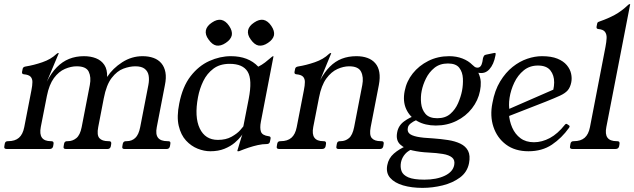

<svg xmlns="http://www.w3.org/2000/svg" viewBox="-47 -724 3082 933"><path d="M-14.5 0Q-29 0 -26 -13L-24 -25Q-22 -38 -9 -38H-7Q26 -38 45 -54.5Q64 -71 70.8 -106L105.5 -284.5Q110.5 -309.2 110.5 -325.6Q110.5 -342 101.4 -351.5Q92.2 -361 69 -363Q58.2 -364 60.2 -375L63.2 -390Q65.2 -399.2 78 -401Q117 -407.2 158.9 -421.6Q200.8 -436 227.5 -461.8Q232.5 -466.2 235.5 -466.2H236.5Q238.5 -466.2 238.5 -465L180.5 -326.8Q201.8 -369.5 229 -397.1Q256.2 -424.8 289 -437.9Q321.8 -451 361 -451Q393.5 -451 419.5 -440.8Q445.5 -430.5 460.2 -408.4Q475 -386.2 473.5 -350Q500.8 -391.8 546.8 -421.4Q592.8 -451 645.8 -451Q675.5 -451 699 -442.5Q722.5 -434 737.2 -416.4Q752 -398.8 756.9 -372.5Q761.8 -346.2 754.2 -309.8L714.8 -106Q708 -71 721 -54.5Q734 -38 766.8 -38H770.5Q783.5 -38 780.8 -25L778.8 -13Q775.8 0 762.8 0H557.5Q544.5 0 547.5 -13L549.5 -25Q552.2 -38 565.2 -38H568.8Q593.5 -38 610.2 -53.6Q627 -69.2 634.2 -106L674 -311Q678.8 -335.8 675.4 -356.4Q672 -377 656.5 -389.4Q641 -401.8 610.8 -401.8Q583.2 -401.8 552.5 -390.4Q521.8 -379 495.8 -345.5Q469.8 -312 457.2 -245.8L430.2 -106Q422.8 -67.5 435.9 -52.8Q449 -38 479.2 -38H482.5Q495.5 -38 493.5 -25L491.5 -13Q488.5 0 475.5 0H272.5Q259.2 0 262.2 -13L264.2 -25Q266.2 -38 279.5 -38H283.2Q305.8 -38 324 -52.8Q342.2 -67.5 349.8 -106L389.5 -311Q396.8 -349.2 384.2 -375.5Q371.8 -401.8 325.5 -401.8Q298.2 -401.8 268.5 -389.1Q238.8 -376.5 215.2 -344.8Q191.8 -313 180.8 -257.5L151.2 -106.8Q144.5 -71.8 156.9 -54.9Q169.2 -38 199.5 -38H202.2Q215.2 -38 213.2 -25L211.2 -13Q208.2 0 193.8 0Z M1161.5 -243.2Q1179.8 -337.2 1156.5 -375.5Q1133.2 -413.8 1069.2 -413.8Q1021.2 -413.8 990 -390.2Q958.8 -366.8 940.9 -330.1Q923 -293.5 915.2 -252Q897 -155.8 923.6 -100Q950.2 -44.2 1011.8 -44.2Q1051 -44.2 1078.4 -59.6Q1105.8 -75 1120.1 -91.4Q1134.5 -107.8 1135.5 -109.8ZM1220.8 -133Q1214.8 -102 1221.1 -84Q1227.5 -66 1258.8 -62Q1269.8 -61 1267.8 -50L1264.8 -36Q1262.8 -24 1248.8 -24Q1228.2 -24 1205.9 -19Q1183.5 -14 1161 -6.5Q1138.5 1 1116.5 10Q1115.5 11 1110.5 11H1108.5Q1106.5 11 1106.5 8Q1108.5 2 1117.5 -29Q1126.5 -60 1137.5 -90H1142.5Q1138.5 -81 1126.4 -64.5Q1114.2 -48 1093.8 -30.5Q1073.2 -13 1043.6 -1Q1014 11 975 11Q945 11 913.5 -1.5Q882 -14 857 -41Q832 -68 821.5 -112.5Q811 -157 824 -221Q840 -303 879 -353.5Q918 -404 970 -427.5Q1022 -451 1075 -451Q1160 -451 1208 -400Q1225.8 -408.8 1241.1 -420.6Q1256.5 -432.5 1266.9 -441.8Q1277.2 -451 1279.8 -451Q1282.8 -451 1281.8 -449ZM1028 -627.5Q1049.8 -623 1066.5 -598Q1083 -573.8 1079.5 -553Q1075 -532 1050 -515.5Q1025.8 -499 1004 -502.8Q984.2 -506.8 966.5 -532Q949.2 -555.2 953.5 -577Q958 -598 983 -614.5Q1007.2 -631 1028 -627.5ZM1233 -627.5Q1254.8 -623 1271.5 -598Q1288 -573.8 1284.5 -553Q1280 -532 1255 -515.5Q1230.8 -499 1209 -502.8Q1189.2 -506.8 1171.5 -532Q1154.2 -555.2 1158.5 -577Q1163 -598 1188 -614.5Q1212.2 -631 1233 -627.5Z M1309.5 0Q1295 0 1298 -13L1300 -25Q1302 -38 1315 -38H1317Q1350 -38 1369 -54.5Q1388 -71 1394.8 -106L1429.5 -284.5Q1434.5 -309.2 1434.5 -325.6Q1434.5 -342 1425.4 -351.5Q1416.2 -361 1393 -363Q1382.2 -364 1384.2 -375L1387.2 -390Q1389.2 -399.2 1402 -401Q1441 -407.2 1482.9 -421.6Q1524.8 -436 1551.5 -461.8Q1556.5 -466.2 1559.5 -466.2H1560.5Q1562.5 -466.2 1562.5 -465L1509 -334.8Q1530 -374.2 1556 -400.2Q1582 -426.2 1613.9 -438.6Q1645.8 -451 1685 -451Q1715 -451 1738.2 -442.6Q1761.5 -434.2 1776.6 -416.8Q1791.8 -399.2 1796.2 -373.1Q1800.8 -347 1794 -311L1754.2 -106Q1746.8 -67.5 1759.9 -52.8Q1773 -38 1803.2 -38H1806.5Q1819.5 -38 1817.5 -25L1815.5 -13Q1812.5 0 1799.5 0H1597.8Q1584.8 0 1587.8 -13L1589.8 -25Q1591.8 -38 1604.8 -38H1608.5Q1631.2 -38 1648.8 -52.8Q1666.2 -67.5 1673.8 -106L1713.5 -311Q1720.8 -349.2 1707.6 -375.5Q1694.5 -401.8 1649.5 -401.8Q1622.2 -401.8 1592.5 -388.5Q1562.8 -375.2 1538.6 -342.2Q1514.5 -309.2 1503.2 -250L1475.2 -106.8Q1468.5 -71.8 1480.9 -54.9Q1493.2 -38 1523.5 -38H1526.2Q1539.2 -38 1537.2 -25L1535.2 -13Q1532.2 0 1517.8 0Z M2129.8 -415.5Q2090.5 -415.5 2064.2 -394.4Q2038 -373.2 2022.9 -342.5Q2007.8 -311.8 2002 -282Q1996.2 -253.2 1999.4 -222.5Q2002.5 -191.8 2020.6 -170.6Q2038.8 -149.5 2077.8 -149.5Q2117 -149.5 2141.2 -170.6Q2165.5 -191.8 2178.9 -222.5Q2192.2 -253.2 2198 -282Q2203.8 -311.8 2202.4 -342.5Q2201 -373.2 2184.9 -394.4Q2168.8 -415.5 2129.8 -415.5ZM1966 -3Q1937.5 6.2 1921.9 24.1Q1906.2 42 1901.5 64.8Q1897.2 88.2 1904.2 107.4Q1911.2 126.5 1937.1 137.8Q1963 149 2015.2 149Q2074.2 149 2114 130.1Q2153.8 111.2 2160.2 78Q2164.8 53.8 2149.8 41.4Q2134.8 29 2105 24.1Q2075.2 19.2 2035 17.2Q1994.2 15.5 1956.8 7Q1919.2 -1.5 1897.4 -22.2Q1875.5 -43 1883 -81Q1889 -114 1917.1 -134.5Q1945.2 -155 1974.2 -163L1994 -144Q1987.8 -145 1974.4 -139.5Q1961 -134 1948.9 -124.4Q1936.8 -114.8 1935 -103.5Q1931.2 -86 1941.5 -75.8Q1951.8 -65.5 1979.6 -59.6Q2007.5 -53.8 2057.8 -51.5Q2095.8 -48.8 2130.1 -43.5Q2164.5 -38.2 2190.2 -25.9Q2216 -13.5 2227.6 9.1Q2239.2 31.8 2232.2 68.8Q2223.8 112.2 2188.4 138.5Q2153 164.8 2104.1 176.9Q2055.2 189 2006 189Q1953 189 1911.5 176.8Q1870 164.5 1848.9 140.2Q1827.8 116 1834.8 79Q1841 45 1867.1 22.2Q1893.2 -0.5 1929.2 -15.5ZM2070.8 -114Q2019.2 -114 1981.6 -135Q1944 -156 1926.8 -194Q1909.5 -232 1919.5 -282Q1928.5 -329 1958.6 -367Q1988.8 -405 2034.5 -428Q2080.2 -451 2136 -451Q2170.5 -451 2199.9 -439.8Q2229.2 -428.5 2248.5 -408.8Q2254.5 -403 2259.9 -399.1Q2265.2 -395.2 2273.2 -395.2Q2282.2 -395.2 2288.1 -402Q2294 -408.8 2297 -423.2L2300 -441.2Q2301.8 -447.8 2305.1 -452.8Q2308.5 -457.8 2316.8 -458.8L2351.5 -466Q2355.5 -467 2358.5 -467Q2363.5 -467 2360.5 -454Q2352.5 -411 2331.1 -387.4Q2309.8 -363.8 2277.5 -370.5Q2288.2 -346.8 2289.2 -325.9Q2290.2 -305 2285.5 -282Q2276.5 -236 2246.6 -197.5Q2216.8 -159 2171.1 -136.5Q2125.5 -114 2070.8 -114Z M2717.8 -102.5Q2683 -53.5 2635.2 -21.2Q2587.5 11 2521 11Q2455.5 11 2412 -21.5Q2368.5 -54 2350.8 -107.5Q2333 -161 2346 -224Q2357 -285 2383.5 -328.5Q2410 -372 2444.1 -399Q2478.2 -426 2515.1 -438.5Q2552 -451 2586.5 -451Q2632 -451 2661.5 -439Q2691 -427 2707.2 -407.5Q2723.5 -388 2728.2 -366.1Q2733 -344.2 2729 -323.8Q2724 -299.5 2711.8 -285.1Q2699.5 -270.8 2674.1 -259.1Q2648.8 -247.5 2605 -230L2379.2 -141.8L2375 -172L2676.5 -303.5L2630.2 -253.5Q2645.5 -288.2 2645.9 -323.2Q2646.2 -358.2 2627.5 -381.9Q2608.8 -405.5 2567 -405.5Q2526.8 -405.5 2498 -382Q2469.2 -358.5 2452.1 -322.5Q2435 -286.5 2429.2 -248.8Q2423.5 -211 2430 -182.8L2426 -171.5Q2428.2 -135.5 2442.1 -103.8Q2456 -72 2482.2 -52.4Q2508.5 -32.8 2547.8 -32.8Q2586.5 -32.8 2624.9 -53.2Q2663.2 -73.8 2698 -117.8Q2703.2 -124.2 2708.2 -121.2L2718.8 -114Q2723.5 -110.5 2717.8 -102.5Z M2952.5 -38Q2965.5 -38 2963.5 -25L2961.5 -13Q2958.5 0 2943.5 0H2735Q2720 0 2723 -13L2725 -25Q2727 -38 2740 -38H2742Q2775 -38 2794 -54.5Q2813 -71 2819.8 -106L2895.2 -496Q2900 -521 2900.8 -539.2Q2901.5 -557.5 2892.8 -569.2Q2884 -581 2860 -583Q2850 -584 2852 -595L2855 -610Q2856 -615 2859.9 -617.1Q2863.8 -619.2 2870 -621Q2907.5 -634 2940 -651.5Q2972.5 -669 3005 -699.8Q3009.8 -704 3012.5 -704H3013.5Q3015.5 -704 3015.2 -702.8L2899.5 -107Q2892.5 -72 2905 -55Q2917.5 -38 2949.5 -38Z"/></svg>

Font: Young Serif Light
Style: Italic
Weight: 300
Italic angle: -10.979°
Designer: Bastien Sozeau
Foundry: NBR — Bastien Sozeau
Version: Version 5.001